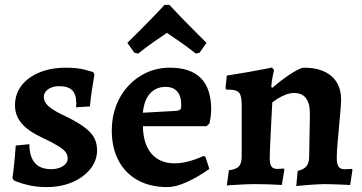

<svg xmlns="http://www.w3.org/2000/svg" viewBox="-20 -748 1472 780"><path d="M169.6 12Q130 12 99.9 5.1Q69.7 -1.7 53.2 -8.3Q36.7 -14.9 36.7 -14.9L30.5 -25Q33 -39.2 35.5 -62.9Q38 -86.6 40.5 -112.3Q43 -138.1 43.9 -156.8L99.2 -162.2Q99.6 -111.1 121.8 -85.9Q144.1 -60.7 187.6 -60.7Q216.6 -60.7 235.8 -73.2Q255 -85.7 255 -104.8Q255 -118.7 246.6 -130Q238.2 -141.3 216.8 -154.6Q195.4 -168 154.8 -187.1Q95.1 -214.7 68 -246.5Q40.9 -278.3 40.9 -320.2Q40.9 -365.7 67.1 -400Q93.4 -434.2 140.1 -453.6Q186.8 -473 247.4 -473Q296.1 -473 327.4 -464.1Q358.7 -455.2 358.7 -455.2L363.8 -444.8Q363.8 -444.8 360.6 -426.2Q357.3 -407.6 352.8 -378.3Q348.3 -349 345.3 -315.6L288.9 -312.1Q288.9 -312.1 289.5 -318.9Q290 -325.6 290 -329.9Q289.5 -365.4 272.8 -381.7Q256 -398 220.2 -398Q193.4 -398 175.8 -385.6Q158.1 -373.2 158.1 -354.2Q158.1 -335.2 174.3 -319.2Q190.6 -303.1 227.1 -285Q285.1 -257.9 317 -235.4Q348.8 -212.9 361.6 -190.1Q374.3 -167.3 374.3 -137.3Q374.3 -95.7 347 -61.6Q319.7 -27.5 273.5 -7.7Q227.2 12 169.6 12Z M659.9 12Q590.1 12 539.5 -16Q488.9 -44 461.5 -95.8Q434.1 -147.5 434.1 -218.5Q434.1 -272.6 451.8 -318.9Q469.5 -365.1 501.7 -399.7Q533.8 -434.3 576.7 -453.6Q619.5 -473 670.4 -473Q837.9 -473 837.9 -303.2Q837.9 -288 835.5 -271.9Q833 -255.9 831 -246.5L818.9 -235.4H560.5Q561.7 -165.8 592.5 -127.2Q623.3 -88.6 678.2 -84.8Q733.2 -81 807.1 -114.5L814.5 -111.2L830.5 -61.9Q809.6 -46.5 779.6 -29.2Q749.6 -11.8 718 0.1Q686.4 12 659.9 12ZM560.4 -290 697.2 -297.7Q709.1 -299.2 712.7 -303.6Q716.4 -307.9 716.4 -320.6Q716.4 -357.5 700.1 -376.2Q683.7 -395 652.8 -395Q614 -395 589.7 -368.4Q565.4 -341.9 560.4 -290ZM541.1 -530.2 525.8 -533.9 497.3 -573.9Q524 -599.9 550.8 -626.9Q577.5 -653.8 599.9 -676.8Q622.2 -699.8 635.3 -714Q648.4 -728.3 648.4 -728.3H668.3Q668.3 -728.3 681.4 -714Q694.5 -699.8 716.8 -676.8Q739.1 -653.8 765.9 -626.9Q792.6 -599.9 818.9 -573.9L790.9 -533.9L775.6 -530.2Q743.3 -556.2 710.7 -578.5Q678.1 -600.8 658.1 -614.5Q638 -600.8 606 -578.8Q573.9 -556.7 541.1 -530.2Z M1189.3 -53.8Q1213.9 -59.1 1224.7 -72.3Q1235.4 -85.6 1235.9 -110.2L1239 -282.5Q1239.4 -327.1 1223.3 -348.7Q1207.2 -370.3 1174 -370.3Q1157.7 -370.3 1140.3 -363.4Q1123 -356.6 1108.9 -347.8Q1094.8 -338.9 1086.2 -332.3Q1084.7 -305.4 1083 -271.2Q1081.3 -237.1 1079.6 -203.5Q1077.8 -169.8 1076.8 -143.9Q1075.8 -118 1075.8 -107Q1075.8 -81.4 1082.7 -71.6Q1089.7 -61.8 1106.4 -61.8Q1112.7 -61.8 1122.8 -62.6Q1132.8 -63.4 1132.8 -63.4L1135.3 -58.9L1124.9 3.5Q1124.9 3.5 1106.8 2.5Q1088.6 1.5 1064.2 0.7Q1039.9 0 1020 0Q994.5 0 966.9 1.3Q939.4 2.5 920.5 4Q901.6 5.5 901.6 5.5L909.7 -56.2Q938.7 -59.8 950.3 -71.9Q961.8 -84 961.8 -112V-324Q961.8 -358.5 951.5 -371.1Q941.2 -383.7 913.3 -383.7H900L896.1 -389L901.4 -441Q946.7 -447.9 988.7 -455.3Q1030.6 -462.7 1057.6 -468.1Q1084.7 -473.6 1084.7 -473.6L1093.4 -463.8Q1093.4 -463.8 1088.6 -442.2Q1083.9 -420.6 1081.9 -394.6L1086.2 -391.2Q1097.9 -401.2 1115.6 -415.3Q1133.3 -429.4 1152.4 -442.4Q1171.5 -455.4 1188.7 -464.2Q1205.8 -473 1215.6 -473Q1286.7 -473 1326.2 -438.9Q1365.7 -404.8 1365.7 -343.6Q1365.7 -329.2 1363 -298.1Q1360.3 -267 1356.9 -229.7Q1353.4 -192.5 1350.7 -159.6Q1348.1 -126.8 1348.1 -107.9Q1348.1 -82.5 1355.2 -71.5Q1362.3 -60.5 1379.5 -60.5Q1388 -60.5 1399 -61.3Q1409.9 -62 1409.9 -62L1411.9 -58L1402.6 3.5Q1402.6 3.5 1391.4 3Q1380.2 2.5 1363.3 1.7Q1346.4 1 1328 0.5Q1309.5 0 1295.1 0Q1280.5 0 1261.6 1.3Q1242.7 2.6 1224.7 4Q1206.7 5.3 1195.1 6.6Q1183.5 7.9 1183.5 7.9Z"/></svg>

Font: Alegreya
Style: Regular
Weight: 400
Designer: Juan Pablo del Peral
Foundry: Huerta Tipografica
Version: Version 2.009